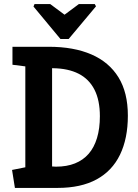

<svg xmlns="http://www.w3.org/2000/svg" viewBox="-20 -920 677 940"><path d="M149 -900H226L296 -848L366 -900H444L450 -889L316 -729H276L144 -888ZM53 0 39 -88 104 -101V-595L41 -603V-691H219Q341 -691 427.5 -653.5Q514 -616 560 -541.5Q606 -467 606 -354Q606 -242 567.5 -162.5Q529 -83 452.5 -41.5Q376 0 262 0ZM254 -104Q307 -104 347 -120Q387 -136 414 -167Q441 -198 455 -244.5Q469 -291 469 -351Q469 -429 442.5 -481Q416 -533 365 -559Q314 -585 240 -586H235V-105Z"/></svg>

Font: Kreon
Style: Bold
Weight: 700
Designer: Julia Petretta
Foundry: Julia Petretta and Eli Heuer
Version: Version 2.002